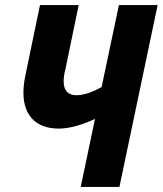

<svg xmlns="http://www.w3.org/2000/svg" viewBox="-20 -734 639 754"><path d="M297 0H449L599 -714H447L379 -392C349 -375 312 -360 280 -360C249 -360 230 -377 230 -414C230 -428 232 -444 237 -463L289 -714H137L81 -444C75 -418 72 -391 72 -370C72 -278 124 -229 211 -229C258 -229 310 -247 353 -267Z"/></svg>

Font: Noto Sans Display SemiCondensed Extra
Style: Italic
Weight: 800
Width: 4
Italic angle: -12°
Designer: Monotype Design Team
Foundry: Monotype Imaging Inc.
Version: Version 1.900